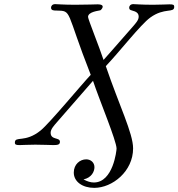

<svg xmlns="http://www.w3.org/2000/svg" viewBox="-20 -703 863 929"><path d="M52 -13C52 -3 58 -1 75 -1C90 -1 114 -3 151 -3C192 -3 220 -1 239 -1C261 -1 270 -4 270 -17C270 -40 225 -24 225 -61C225 -78 242 -96 254 -110L430 -312C461 -219 544 -21 544 16C544 24 528 180 434 180C419 180 402 175 384 165C423 157 437 127 437 106C437 83 419 68 397 68C367 68 337 92 337 132C337 176 379 206 436 206C524 206 624 126 624 15C624 -58 557 -192 492 -383C557 -451 660 -584 707 -618C776 -668 823 -638 823 -670C823 -680 818 -682 800 -682C784 -682 760 -680 721 -680C663 -680 635 -683 625 -683C611 -683 605 -674 605 -666C605 -663 606 -659 608 -657C616 -649 651 -652 651 -622C651 -605 635 -589 626 -578C510 -446 496 -429 481 -413C460 -477 406 -610 406 -621C406 -647 460 -651 465 -653C468 -654 477 -663 477 -671C477 -677 471 -682 453 -682C436 -682 405 -680 344 -680C286 -680 257 -683 247 -683C233 -683 227 -674 227 -666C227 -652 241 -652 252 -652C331 -650 295 -656 419 -341C372 -291 220 -107 177 -72C101 -10 52 -47 52 -13Z"/></svg>

Font: CMU Serif
Style: Italic
Weight: 500
Italic angle: -14.04°
Version: Version 0.7.0